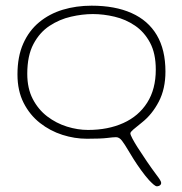

<svg xmlns="http://www.w3.org/2000/svg" viewBox="-20 -481 642 676"><path d="M533 175Q528 175 520.8 168.8Q513.5 162.5 504.5 153Q491.5 138.5 477 118.5Q462.5 98.5 450.2 79Q438 59.5 431 47.5Q419 27 409.5 14.5Q400 2 388.5 2Q378.5 2 356.8 4.8Q335 7.5 286 7.5Q243 7.5 199.8 -6.2Q156.5 -20 120.8 -48Q85 -76 63.2 -118.8Q41.5 -161.5 41.5 -219Q41.5 -282 61.8 -327.5Q82 -373 118 -402.8Q154 -432.5 201.2 -446.8Q248.5 -461 302.5 -461Q385 -461 443.2 -435Q501.5 -409 532 -357.5Q562.5 -306 562.5 -229Q562.5 -168 539 -123Q515.5 -78 480 -50Q458.5 -33 448.8 -24.5Q439 -16 439 -11.5Q439 -6.5 446.5 7.5Q454 21.5 463.5 36.5Q479 60.5 496.2 86Q513.5 111.5 530 133.5Q538.5 144.5 543 151.8Q547.5 159 547.5 163Q547.5 167 545 169.8Q542.5 172.5 539 173.8Q535.5 175 533 175ZM290 -23.5Q360.5 -23.5 414.2 -47.8Q468 -72 498.2 -119.5Q528.5 -167 528.5 -236Q528.5 -293 508.2 -330.8Q488 -368.5 455.2 -390.8Q422.5 -413 383.5 -422.2Q344.5 -431.5 307 -431.5Q270 -431.5 229.8 -422.2Q189.5 -413 154.5 -390Q119.5 -367 97.8 -326Q76 -285 76 -221Q76 -170 95.2 -132.8Q114.5 -95.5 146.2 -71.2Q178 -47 215.8 -35.2Q253.5 -23.5 290 -23.5Z"/></svg>

Font: Gluten Thin
Style: Regular
Weight: 100
Designer: Tyler Finck
Foundry: Etcetera Type Company
Version: Version 1.300